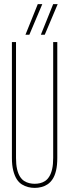

<svg xmlns="http://www.w3.org/2000/svg" viewBox="-20 -905 337 935"><path d="M38 -136V-700H58V-136Q58 -104 63 -82Q68 -60 77 -45.5Q86 -31 98 -23.5Q110 -16 123 -13Q136 -10 149 -10Q162 -10 175 -13Q188 -16 199.5 -23.5Q211 -31 220 -45.5Q229 -60 234 -82Q239 -104 239 -136V-700H259V-136Q259 -100 253 -74.5Q247 -49 236 -32.5Q225 -16 211 -7Q197 2 181 6Q165 10 149 10Q133 10 117 6Q101 2 86.5 -7Q72 -16 61.5 -32.5Q51 -49 44.5 -74.5Q38 -100 38 -136ZM179 -736 239 -885H261L198 -736ZM104 -736 164 -885H186L123 -736Z"/></svg>

Font: Georama ExtraCondensed Thin
Style: Regular
Weight: 100
Width: 2
Designer: Jean-Baptiste Levee
Foundry: Production Type
Version: Version 1.001